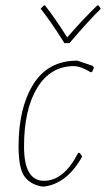

<svg xmlns="http://www.w3.org/2000/svg" viewBox="-20 -678 389 703"><path d="M341 -658 349 -646Q307 -605 234 -520H216Q167 -598 129 -646L140 -658H145Q184 -608 226 -541Q285 -609 336 -658ZM263 -456 319 -437 324 -430 318 -416 313 -413Q276 -436 249 -436Q164 -435 116 -356Q68 -277 68 -141Q68 -16 141 -16Q214 -16 266 -118H272L281 -105Q226 -6 142 5H134Q92 -2 70 -31.5Q48 -61 48 -142Q48 -283 102 -369.5Q156 -456 263 -456Z"/></svg>

Font: Alegreya Sans Thin
Style: Italic
Weight: 100
Italic angle: -7°
Designer: Juan Pablo del Peral
Foundry: Huerta Tipografica
Version: Version 2.007